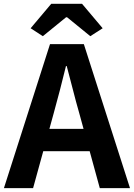

<svg xmlns="http://www.w3.org/2000/svg" viewBox="-24 -968 689 988"><path d="M-3.8 0 233.3 -740.8H407.5L644.9 0H489.5L383.7 -385.9Q366.9 -444.1 351.2 -506.3Q335.5 -568.5 319.4 -627.9H315.4Q300.9 -567.7 284.7 -505.9Q268.5 -444.1 252.5 -385.9L146.3 0ZM143.3 -190.1V-304.8H495.4V-190.1ZM196.4 -781.8 133.6 -822.6 239.6 -948.4H398.2L504.3 -822.6L440.7 -781.8L321 -879.3H316.2Z"/></svg>

Font: Noto Sans HK Thin
Style: Regular
Weight: 100
Designer: Ryoko NISHIZUKA 西塚涼子 (kana, bopomofo & ideographs); Paul D. Hunt (Latin, Greek & Cyrillic); Sandoll Communications 산돌커뮤니
Foundry: Adobe
Version: Version 2.004-H2;hotconv 1.0.118;makeotfexe 2.5.65603